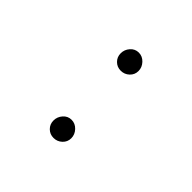

<svg xmlns="http://www.w3.org/2000/svg" viewBox="17 -880 404 404"><g transform="rotate(-45 219.0 -678.5)"><path d="M100.5 -660Q93 -668 93 -679Q93 -690 100.5 -697.5Q108 -705 119 -705Q130 -705 138.5 -697.5Q147 -690 147 -679Q147 -668 138.5 -660Q130 -652 119 -652Q108 -652 100.5 -660ZM300.5 -660Q293 -668 293 -679Q293 -690 300.5 -697.5Q308 -705 319 -705Q330 -705 338.5 -697.5Q347 -690 347 -679Q347 -668 338.5 -660Q330 -652 319 -652Q308 -652 300.5 -660Z"/></g></svg>

Font: Renner
Style: Thin
Weight: 200
Version: Version 003.000 ; ttfautohint (v0.97) -l 8 -r 50 -G 200 -x 1